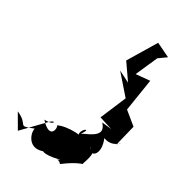

<svg xmlns="http://www.w3.org/2000/svg" viewBox="-126 -703 797 864"><g transform="rotate(20 273.0 -271.0)"><path d="M371 -180C409 -123 340 -112 298 -100C349 -148 268 -115 295 -72C338 -90 226 -113 184 -98C194 -91 174 -20 122 -103C178 -89 177 -126 139 -96L27 -15L-3 -97C66 -51 10 -32 95 -50C83 -26 95 53 178 30C152 22 158 50 252 42C213 55 244 34 256 61C338 19 357 30 353 23C406 -70 353 -40 362 -58C365 -12 423 -35 404 -117C464 -81 506 -151 465 -108L510 -210L456 -273L510 -430L438 -436L505 -536L549 -557L485 -603L377 -479L419 -388L367 -427L433 -318L356 -199L419 -166Z"/></g></svg>

Font: Charger Distortion
Style: 2It
Weight: 400
Designer: Jasper
Foundry: Cannot Into Space Fonts
Version: Version 0.98